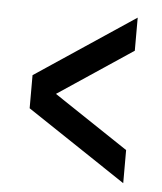

<svg xmlns="http://www.w3.org/2000/svg" viewBox="-42 -624 475 564"><g transform="rotate(5 195.5 -342.0)"><path d="M341.8 -585.9V-488.3L122.1 -341.8L341.8 -195.3V-97.7L48.8 -293V-390.6Z"/></g></svg>

Font: BabelStone Runic Dotted
Style: Regular
Weight: 400
Designer: Andrew West
Foundry: BabelStone
Version: Version 3.003 March 14, 2022